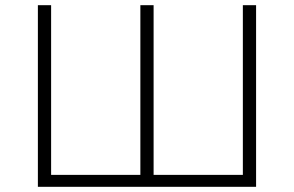

<svg xmlns="http://www.w3.org/2000/svg" viewBox="-20 -720 1133 740"><path d="M967 -700V0H126V-700H177V-46H521V-700H572V-46H916V-700Z"/></svg>

Font: Montserrat Alternates Light
Style: Regular
Weight: 300
Designer: Julieta Ulanovsky
Foundry: Julieta Ulanovsky
Version: Version 7.200